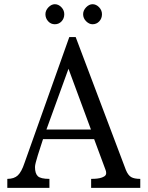

<svg xmlns="http://www.w3.org/2000/svg" viewBox="-20 -915 719 935"><path d="M317.4 -734.4H348.6L592.8 -87.9Q603.5 -61.5 618.7 -52.7Q633.8 -43.9 663.1 -43.9V0H423.8V-43.9Q428.7 -43.9 440.9 -44.4Q453.1 -44.9 465.3 -47.4Q477.5 -49.8 487.3 -55.7Q497.1 -61.5 497.1 -72.3Q497.1 -77.1 496.1 -81.1Q495.1 -85 493.2 -89.8L438.5 -237.3H189.5Q183.6 -218.8 176.8 -198.2Q169.9 -177.7 164.1 -158.7Q158.2 -139.6 154.3 -124.5Q150.4 -109.4 150.4 -101.6Q150.4 -70.3 164.1 -57.1Q177.7 -43.9 220.7 -43.9V0H15.6V-43.9Q48.8 -43.9 66.9 -61Q85 -78.1 99.6 -122.1ZM313.5 -580.1 206.1 -284.2H422.9ZM430.7 -796.9Q414.1 -796.9 399.4 -811.5Q384.8 -826.2 384.8 -845.7Q384.8 -864.3 399.4 -879.4Q414.1 -894.5 430.7 -894.5Q448.2 -894.5 462.4 -879.9Q476.6 -865.2 476.6 -845.7Q476.6 -825.2 463.4 -811Q450.2 -796.9 430.7 -796.9ZM247.1 -796.9Q227.5 -796.9 214.4 -811.5Q201.2 -826.2 201.2 -845.7Q201.2 -864.3 215.8 -879.4Q230.5 -894.5 247.1 -894.5Q264.6 -894.5 278.8 -879.9Q293 -865.2 293 -845.7Q293 -825.2 279.8 -811Q266.6 -796.9 247.1 -796.9Z"/></svg>

Font: Uchen
Style: Regular
Weight: 400
Designer: Christopher J. Fynn
Foundry: Christopher J. Fynn for DDC
Version: Version 1.000 preliminary